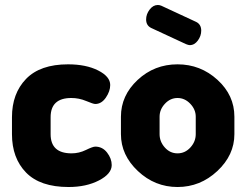

<svg xmlns="http://www.w3.org/2000/svg" viewBox="-20 -740 987 770"><path d="M255 10Q141 10 84.5 -48Q28 -106 28 -202V-270Q28 -365 84.5 -423.5Q141 -482 253 -482Q325 -482 373.5 -457.5Q422 -433 422 -399Q422 -374 404.5 -348.5Q387 -323 362 -323Q354 -323 325.5 -335Q297 -347 266 -347Q183 -347 183 -270V-202Q183 -125 267 -125Q297 -125 324.5 -138.5Q352 -152 362 -152Q391 -152 409.5 -128Q428 -104 428 -78Q428 -43 377 -16.5Q326 10 255 10Z M692 -482Q784 -482 852 -420Q920 -358 920 -272V-202Q920 -118 851.5 -54Q783 10 692 10Q601 10 533 -54Q465 -118 465 -202V-272Q465 -357 532 -419.5Q599 -482 692 -482ZM765 -202V-272Q765 -301 743 -324Q721 -347 692 -347Q663 -347 641.5 -324Q620 -301 620 -272V-202Q620 -172 641 -148.5Q662 -125 692 -125Q722 -125 743.5 -148.5Q765 -172 765 -202ZM726 -563 586 -628Q566 -638 566 -662Q566 -683 580 -701.5Q594 -720 613 -720Q620 -720 627 -717L767 -652Q787 -642 787 -617Q787 -596 773.5 -577.5Q760 -559 741 -559Q736 -559 726 -563Z"/></svg>

Font: Dosis
Style: ExtraBold
Weight: 800
Designer: EdgarTolentino, PabloImpallari, IginoMarini
Foundry: EdgarTolentino, PabloImpallari, IginoMarini
Version: Version 1.007